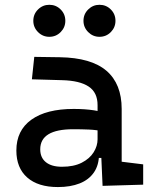

<svg xmlns="http://www.w3.org/2000/svg" viewBox="-20 -755 626 785"><path d="M399.4 4.9 392.6 -148.4 378.9 -191.4V-325.2Q378.9 -377 342.5 -401.1Q306.2 -425.3 234.4 -427.2L110.4 -430.7L120.1 -522.5L224.6 -521Q353 -519 415.3 -465.6Q477.5 -412.1 477.5 -309.6V-93.8L565.4 -83V0ZM216.8 9.8Q135.7 9.8 91.3 -29.3Q46.9 -68.4 46.9 -139.6Q46.9 -221.7 108.2 -265.6Q169.4 -309.6 281.2 -309.6Q327.6 -309.6 364 -304Q400.4 -298.3 428.7 -287.1L407.2 -216.8Q374.5 -224.1 343.3 -225.3Q312 -226.6 279.3 -226.6Q144.5 -226.6 144.5 -144.5Q144.5 -110.4 167.7 -91.8Q190.9 -73.2 233.4 -73.2Q281.7 -73.2 314.2 -89.8Q346.7 -106.4 362.8 -132.3Q378.9 -158.2 378.9 -185.5V-242.2L409.2 -109.4H368.2L384.8 -125Q384.8 -80.1 364 -50Q343.3 -20 305.7 -5.1Q268.1 9.8 216.8 9.8ZM386.7 -604.5Q359.9 -604.5 340.6 -623.8Q321.3 -643.1 321.3 -669.9Q321.3 -697.3 340.6 -716.3Q359.9 -735.4 386.7 -735.4Q414.1 -735.4 433.1 -716.3Q452.1 -697.3 452.1 -669.9Q452.1 -643.1 433.1 -623.8Q414.1 -604.5 386.7 -604.5ZM181.6 -604.5Q154.8 -604.5 135.5 -623.8Q116.2 -643.1 116.2 -669.9Q116.2 -697.3 135.5 -716.3Q154.8 -735.4 181.6 -735.4Q209 -735.4 228 -716.3Q247.1 -697.3 247.1 -669.9Q247.1 -643.1 228 -623.8Q209 -604.5 181.6 -604.5Z"/></svg>

Font: Cascadia Mono PL
Style: Regular
Weight: 400
Monospace: yes
Designer: Aaron Bell
Foundry: Saja Typeworks
Version: Version 2102.003